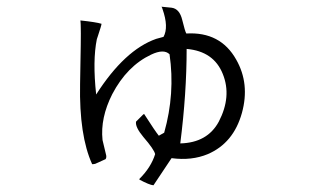

<svg xmlns="http://www.w3.org/2000/svg" viewBox="-20 -555 960 573"><path d="M536 -455Q638 -461 685 -377Q726 -305 702 -218Q677 -128 600 -95Q552 -75 492 -83L438 -2Q426 -3 396 -19V-21Q431 -56 443 -95Q440 -109 408 -146Q383 -176 386 -192L407 -213Q408 -214 410 -215Q444 -162 454 -150L470 -159Q503 -276 486 -393Q469 -410 431 -392Q359 -358 315 -274Q279 -203 286 -137L297 -91Q298 -84 295 -80L264 -66Q259 -65 255 -65Q216 -151 219 -304Q222 -453 221 -473Q221 -484 220 -494Q267 -489 283 -484Q283 -480 272 -447Q270 -442 269 -438Q256 -374 267 -273Q352 -406 446 -439Q457 -442 468 -445Q484 -474 465 -528Q464 -532 462 -535L492 -532Q516 -529 524 -495Q532 -462 536 -455ZM537 -409Q537 -276 518 -127Q599 -129 633 -192Q672 -267 645 -334Q618 -402 537 -409Z"/></svg>

Font: cwTeXYen
Style: Medium
Weight: 500
Version: Version 1.17